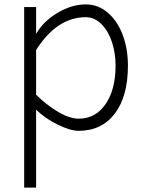

<svg xmlns="http://www.w3.org/2000/svg" viewBox="-20 -582 648 872"><path d="M144 270H89.8V-549.8H144V-428.2Q177.2 -485.8 242.2 -524.2Q307.1 -562.5 371.1 -562Q427.7 -561.5 471.7 -522.5Q515.6 -483.4 538.3 -420.7Q561 -357.9 561 -284.2Q561 -144.5 501.5 -66.2Q441.9 12.2 336.9 12.2Q299.8 12.2 242.4 -15.9Q185.1 -43.9 144 -84ZM371.1 -503.9Q239.7 -504.9 144 -355V-151.9Q189.5 -106.4 242.7 -74.7Q295.9 -43 337.9 -43Q413.6 -43 459.2 -108.9Q504.9 -174.8 504.9 -284.2Q504.9 -339.8 489 -389.4Q473.1 -439 441.9 -471.2Q410.6 -503.4 371.1 -503.9Z"/></svg>

Font: Junction Light
Style: Regular
Weight: 300
Designer: Caroline Hadilaksono
Foundry: Caroline Hadilaksono
Version: Version 1.002